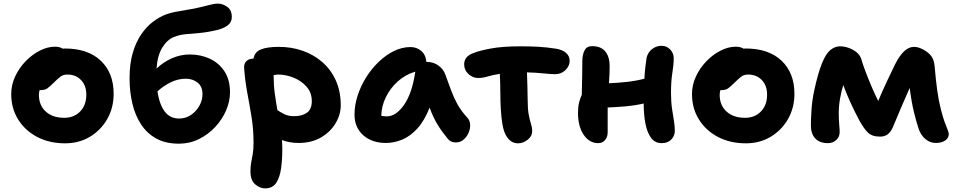

<svg xmlns="http://www.w3.org/2000/svg" viewBox="-20 -780 5281 1061"><path d="M340 12Q253 12 186 -23Q119 -58 80.5 -119.5Q42 -181 42 -260Q42 -311 64 -358Q86 -405 122 -442Q158 -479 200.5 -500.5Q243 -522 284 -522Q310 -522 327 -511Q333 -512 338 -512Q466 -512 537 -444.5Q608 -377 608 -262Q608 -184 572.5 -122Q537 -60 476.5 -24Q416 12 340 12ZM195 -256Q195 -198 233 -163.5Q271 -129 335 -129Q389 -129 423 -164Q457 -199 457 -257Q457 -307 428 -337.5Q399 -368 352 -368Q329 -368 313.5 -356Q298 -344 278 -324Q256 -302 242 -292Q228 -282 205 -282Q202 -282 199 -282Q195 -269 195 -256Z M969 14Q896 14 844.5 -14Q793 -42 760 -92Q727 -142 711.5 -207.5Q696 -273 696 -348Q696 -429 714 -489Q732 -549 761 -591Q790 -633 825 -659.5Q860 -686 894 -699Q925 -711 969.5 -718Q1014 -725 1055 -733Q1101 -743 1132.5 -751.5Q1164 -760 1183 -760Q1211 -760 1236 -742Q1261 -724 1261 -686Q1261 -659 1241.5 -642.5Q1222 -626 1187 -616Q1130 -602 1086 -598Q1042 -594 1006.5 -591Q971 -588 940 -575Q903 -560 876.5 -516.5Q850 -473 845 -401Q881 -436 929 -457.5Q977 -479 1029 -479Q1089 -479 1139.5 -455.5Q1190 -432 1220.5 -385.5Q1251 -339 1251 -270Q1251 -220 1229.5 -170Q1208 -120 1169.5 -78.5Q1131 -37 1079.5 -11.5Q1028 14 969 14ZM1006 -345Q965 -345 925 -326Q885 -307 850 -275Q861 -203 890 -164Q919 -125 970 -125Q1006 -125 1035 -144.5Q1064 -164 1081.5 -195Q1099 -226 1099 -260Q1099 -302 1072 -323.5Q1045 -345 1006 -345Z M1445 261Q1416 261 1390 238.5Q1364 216 1364 167Q1364 139 1368 118Q1372 97 1376.5 72.5Q1381 48 1381 8Q1381 -66 1370 -133.5Q1359 -201 1346.5 -267.5Q1334 -334 1329 -406Q1328 -429 1342 -442.5Q1356 -456 1380 -456H1381Q1387 -493 1422 -507Q1457 -521 1521 -521Q1591 -521 1652.5 -499.5Q1714 -478 1761.5 -436.5Q1809 -395 1836 -335Q1863 -275 1863 -198Q1863 -147 1834.5 -99Q1806 -51 1754 -20.5Q1702 10 1629 10Q1581 10 1538 -6Q1540 21 1540 46Q1540 99 1533.5 148.5Q1527 198 1507 229.5Q1487 261 1445 261ZM1492 -363Q1492 -311 1498.5 -263.5Q1505 -216 1513 -171Q1530 -160 1551.5 -149Q1573 -138 1605 -138Q1649 -138 1676 -157Q1703 -176 1703 -221Q1703 -268 1674 -301Q1645 -334 1602 -351Q1559 -368 1517 -368Q1511 -368 1504.5 -367Q1498 -366 1492 -365Z M2113 10Q2035 10 1987 -33Q1939 -76 1939 -147Q1939 -198 1956 -251Q1973 -304 2003 -352Q2033 -400 2072.5 -438Q2112 -476 2157 -498Q2202 -520 2248 -520Q2283 -520 2308 -498.5Q2333 -477 2336 -438H2338Q2376 -438 2404 -417Q2432 -396 2442 -365Q2459 -318 2473.5 -279Q2488 -240 2508 -203.5Q2528 -167 2564 -128Q2577 -113 2578 -91Q2579 -69 2569.5 -46.5Q2560 -24 2542 -8.5Q2524 7 2500 7Q2482 7 2470.5 0.5Q2459 -6 2452 -16Q2420 -55 2397 -93Q2374 -131 2354 -185Q2325 -112 2286 -69.5Q2247 -27 2202.5 -8.5Q2158 10 2113 10ZM2118 -137Q2168 -137 2212.5 -200Q2257 -263 2275 -384Q2220 -368 2178 -330Q2136 -292 2112 -242.5Q2088 -193 2087 -140Q2100 -137 2118 -137Z M2843 12Q2798 12 2774 -36Q2762 -59 2756 -96Q2750 -133 2747.5 -176Q2745 -219 2745 -260Q2745 -293 2744 -321Q2743 -349 2742 -372Q2700 -365 2673.5 -357Q2647 -349 2623 -349Q2592 -349 2568.5 -371Q2545 -393 2545 -424Q2545 -468 2594 -486Q2628 -500 2692.5 -512Q2757 -524 2855 -524Q2911 -524 2956 -521.5Q3001 -519 3052 -511Q3086 -506 3107 -488.5Q3128 -471 3128 -444Q3128 -416 3105 -393Q3082 -370 3048 -370Q3026 -370 2982.5 -374.5Q2939 -379 2892 -380Q2893 -344 2894.5 -300.5Q2896 -257 2896 -222Q2896 -176 2902 -145.5Q2908 -115 2914.5 -94.5Q2921 -74 2921 -57Q2921 -27 2895.5 -7.5Q2870 12 2843 12Z M3286 11Q3237 11 3205.5 -35Q3174 -81 3174 -157Q3174 -189 3180 -213.5Q3186 -238 3195 -256Q3196 -306 3197 -354Q3198 -402 3198 -444Q3198 -477 3210 -501Q3222 -525 3252 -525Q3301 -525 3325 -495.5Q3349 -466 3349 -414Q3349 -394 3348 -370Q3347 -346 3345 -320Q3395 -322 3445 -327.5Q3495 -333 3541 -345Q3543 -384 3546.5 -412Q3550 -440 3553 -460Q3559 -489 3582.5 -508Q3606 -527 3636 -527Q3664 -527 3683.5 -506.5Q3703 -486 3703 -459Q3703 -423 3695.5 -377.5Q3688 -332 3688 -268Q3688 -218 3693.5 -180.5Q3699 -143 3704 -113.5Q3709 -84 3709 -57Q3709 -29 3689.5 -9Q3670 11 3637 11Q3599 11 3577.5 -18.5Q3556 -48 3546.5 -98Q3537 -148 3537 -208Q3489 -197 3438.5 -192.5Q3388 -188 3338 -186Q3338 -154 3338 -121Q3338 -88 3338 -48Q3338 -23 3323.5 -6Q3309 11 3286 11Z M4102 12Q4015 12 3948 -23Q3881 -58 3842.5 -119.5Q3804 -181 3804 -260Q3804 -311 3826 -358Q3848 -405 3884 -442Q3920 -479 3962.5 -500.5Q4005 -522 4046 -522Q4072 -522 4089 -511Q4095 -512 4100 -512Q4228 -512 4299 -444.5Q4370 -377 4370 -262Q4370 -184 4334.5 -122Q4299 -60 4238.5 -24Q4178 12 4102 12ZM3957 -256Q3957 -198 3995 -163.5Q4033 -129 4097 -129Q4151 -129 4185 -164Q4219 -199 4219 -257Q4219 -307 4190 -337.5Q4161 -368 4114 -368Q4091 -368 4075.5 -356Q4060 -344 4040 -324Q4018 -302 4004 -292Q3990 -282 3967 -282Q3964 -282 3961 -282Q3957 -269 3957 -256Z M4555 11Q4510 11 4485.5 -14.5Q4461 -40 4461 -87Q4461 -114 4464 -167Q4467 -220 4479 -278Q4500 -375 4521.5 -428.5Q4543 -482 4568 -503Q4593 -524 4622 -524Q4645 -524 4669.5 -515.5Q4694 -507 4713 -491.5Q4732 -476 4739 -455Q4747 -427 4762 -387Q4777 -347 4795.5 -303.5Q4814 -260 4833 -222Q4856 -277 4880 -328Q4904 -379 4926 -424Q4949 -470 4975 -495.5Q5001 -521 5031 -521Q5049 -521 5068.5 -512.5Q5088 -504 5100 -495Q5121 -480 5131.5 -462Q5142 -444 5145 -412Q5151 -340 5159 -282Q5167 -224 5178 -181Q5193 -121 5208 -85.5Q5223 -50 5223 -39Q5223 -17 5203 -3.5Q5183 10 5151 10Q5120 10 5094.5 -11Q5069 -32 5057 -67Q5044 -105 5030.5 -160.5Q5017 -216 5007 -294Q4982 -237 4957 -179.5Q4932 -122 4914 -77Q4903 -52 4886.5 -38.5Q4870 -25 4843 -25Q4798 -25 4775 -48.5Q4752 -72 4729 -114Q4720 -130 4704 -162.5Q4688 -195 4670.5 -234.5Q4653 -274 4640 -310Q4629 -275 4622 -234.5Q4615 -194 4615 -153Q4615 -119 4617.5 -92Q4620 -65 4620 -50Q4620 -24 4601.5 -6.5Q4583 11 4555 11Z"/></svg>

Font: Shantell Sans Normal
Style: Bold
Weight: 700
Designer: Stephen Nixon, Anya Danilova, Shantell Martin
Foundry: Arrow Type
Version: Version 1.009;[a7da0bfa3]